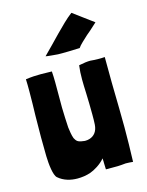

<svg xmlns="http://www.w3.org/2000/svg" viewBox="-113 -810 677 886"><g transform="rotate(-15 225.0 -367.0)"><path d="M146 6C167 6 189 3 209 -4C229 -11 262 -30 281 -54C282 -45 282 -36 282 -29L283 -1H314C354 0 370 -4 378 -4C386 -4 406 -3 413 -2C415 -58 416 -112 416 -166C416 -197 415 -227 415 -257C413 -339 412 -421 412 -503C402 -502 392 -502 383 -502C367 -502 354 -503 343 -504C329 -504 313 -502 288 -497C285 -475 284 -455 284 -430C284 -410 285 -388 286 -361C287 -334 288 -292 288 -262C288 -245 288 -228 287 -214C285 -182 269 -163 246 -156C240 -154 233 -153 227 -153C223 -153 220 -153 216 -154C188 -157 184 -165 176 -179C170 -194 167 -218 165 -233C164 -246 161 -311 161 -328V-364V-450C161 -469 160 -487 159 -502C141 -502 124 -503 106 -503C84 -503 61 -502 34 -498C35 -482 35 -461 35 -438C35 -400 34 -358 33 -326C33 -306 32 -258 32 -221C32 -184 33 -148 33 -131C34 -91 40 -38 55 -25C81 -2 115 6 146 6ZM207 -571C223 -570 295 -572 311 -573C318 -585 344 -608 359 -622C372 -632 379 -639 412 -669L316 -740C289 -720 262 -692 232 -662C219 -648 166 -594 149 -577C157 -575 194 -572 207 -571Z"/></g></svg>

Font: Londrina Solid CC
Style: CC
Weight: 400
Designer: Marcelo Magalhaes
Foundry: Tipos Pereira
Version: Version 1.003;FEAKit 1.0